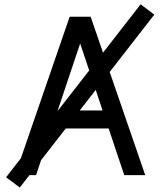

<svg xmlns="http://www.w3.org/2000/svg" viewBox="-20 -799 731 876"><path d="M621.6 -779.3 7.8 9.8 70.3 56.6 684.1 -732.4ZM163.1 -294.9V-212.9H517.6V-294.9ZM345.7 -600.6 546.9 0H642.6L393.6 -722.7H297.9L48.8 0H144.5Z"/></svg>

Font: Giphurs
Style: Regular
Weight: 400
Version: Version 2.010